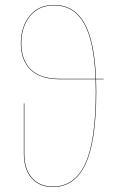

<svg xmlns="http://www.w3.org/2000/svg" viewBox="-20 -753 477 782"><path d="M401.9 -432.1V-430.2H371.1Q372.1 -397.9 372.1 -379.9Q372.1 -177.2 328.1 -84.2Q284.2 8.8 195.8 8.8Q140.6 8.8 108.9 -27.1Q77.1 -63 77.1 -127.9V-332H79.1V-127.9Q79.1 -64 110.4 -28.6Q141.6 6.8 195.8 6.8Q283.2 6.8 326.7 -85.4Q370.1 -177.7 370.1 -379.9Q370.1 -397.9 369.1 -430.2H224.1Q144 -430.2 104.5 -468.8Q64.9 -507.3 64.9 -577.1Q64.9 -643.6 100.6 -688.2Q136.2 -732.9 200.2 -732.9Q281.2 -732.9 323.2 -659.9Q365.2 -586.9 371.1 -432.1ZM224.1 -432.1H369.1Q363.3 -585.9 321.8 -658.4Q280.3 -731 200.2 -731Q137.2 -731 102.1 -687Q66.9 -643.1 66.9 -577.1Q66.9 -508.3 105.7 -470.2Q144.5 -432.1 224.1 -432.1Z"/></svg>

Font: Fira Sans Compressed Two
Style: Regular
Weight: 100
Width: 1
Designer: Carrois Corporate & Edenspiekermann AG
Foundry: Carrois Corporate GbR & Edenspiekermann AG
Version: Version 4.203;PS 004.203;hotconv 1.0.88;makeotf.lib2.5.64775